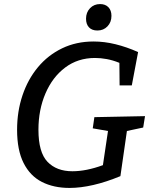

<svg xmlns="http://www.w3.org/2000/svg" viewBox="-20 -914 752 944"><path d="M322 10Q244 10 186 -19.5Q128 -49 96 -112.5Q64 -176 64 -276Q64 -366 90.5 -445Q117 -524 166.5 -583.5Q216 -643 285.5 -676.5Q355 -710 440 -710Q493 -710 548 -696.5Q603 -683 659 -658L628 -494H568L567 -605Q535 -618 505 -623.5Q475 -629 447 -629Q363 -629 300.5 -582Q238 -535 203.5 -454.5Q169 -374 169 -276Q169 -165 213.5 -118.5Q258 -72 336 -72Q370 -72 407.5 -79.5Q445 -87 486 -102L511 -270L436 -283L444 -338L693 -343L684 -287L604 -270L572 -48Q502 -19 439 -4.5Q376 10 322 10ZM459 -764Q432 -764 417.5 -779.5Q403 -795 403 -822Q403 -853 422.5 -873.5Q442 -894 472 -894Q498 -894 513 -878.5Q528 -863 528 -836Q528 -805 508.5 -784.5Q489 -764 459 -764Z"/></svg>

Font: Bitter Medium
Style: Italic
Weight: 500
Italic angle: -9°
Designer: Sol Matas, and Bitter project Authors
Foundry: Sol Matas
Version: Version 2.001